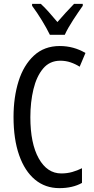

<svg xmlns="http://www.w3.org/2000/svg" viewBox="-20 -963 486 993"><path d="M292 -649Q237 -649 203 -608.5Q169 -568 153 -501.5Q137 -435 137 -357Q137 -221 180.5 -143.5Q224 -66 297 -66Q327 -66 353.5 -73.5Q380 -81 404 -93V-17Q356 10 287 10Q214 10 161 -34Q108 -78 79 -160.5Q50 -243 50 -358Q50 -460 76 -543Q102 -626 155.5 -675.5Q209 -725 289 -725Q361 -725 422 -689L392 -618Q370 -632 345 -640.5Q320 -649 292 -649ZM238 -783Q222 -816 197 -857Q172 -898 146 -933V-943H191Q210 -926 232.5 -900.5Q255 -875 277 -849Q303 -879 320.5 -898Q338 -917 363 -943H408V-933Q386 -902 358.5 -860Q331 -818 315 -783Z"/></svg>

Font: Noto Sans Sinhala UI ExtraCondensed
Style: Regular
Weight: 400
Width: 2
Designer: Jelle Bosma - Monotype Design Team
Foundry: Monotype Imaging Inc.
Version: Version 2.006; ttfautohint (v1.8.4.7-5d5b)